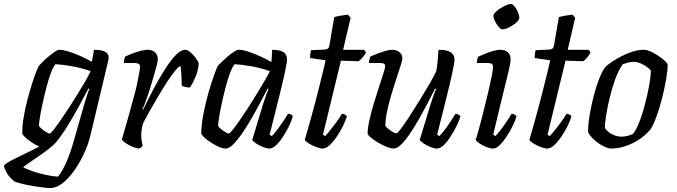

<svg xmlns="http://www.w3.org/2000/svg" viewBox="-84 -752 3427 972"><path d="M171 200Q161 200 138 197.5Q115 195 87.5 190.5Q60 186 34 180Q8 174 -10 167Q-37 146 -49.5 123.5Q-62 101 -64 88Q-62 81 -44.5 70.5Q-27 60 -0.5 47Q26 34 56 19.5Q86 5 115 -10Q95 -19 76 -31.5Q57 -44 44 -56.5Q31 -69 29 -75Q28 -112 35.5 -156.5Q43 -201 54.5 -245.5Q66 -290 78 -327.5Q90 -365 99.5 -389Q109 -413 112 -417Q118 -425 131.5 -438.5Q145 -452 162 -466Q179 -480 193.5 -490Q208 -500 217 -500Q235 -500 262.5 -491.5Q290 -483 321 -469.5Q352 -456 381 -439L392 -500Q400 -500 412.5 -499Q425 -498 437.5 -494.5Q450 -491 458 -482.5Q466 -474 466 -460Q466 -459 465.5 -455Q465 -451 464 -445L375 -72Q366 -33 350 5.5Q334 44 313 79Q292 114 268 141.5Q244 169 219.5 184.5Q195 200 171 200ZM210 142Q231 116 252 69Q273 22 291 -44L345 -233Q352 -256 358.5 -275.5Q365 -295 369 -301L364 -304Q342 -262 314 -211Q286 -160 257 -113Q228 -66 200 -32Q188 -18 164.5 0.5Q141 19 115 36.5Q89 54 67 69.5Q45 85 33 94Q47 103 78.5 114Q110 125 146.5 133Q183 141 210 142ZM168 -76Q172 -76 186.5 -94Q201 -112 221.5 -141.5Q242 -171 265 -206.5Q288 -242 310 -277.5Q332 -313 349.5 -343.5Q367 -374 375 -392Q328 -408 282 -416.5Q236 -425 197 -427Q186 -415 174 -383.5Q162 -352 151.5 -311.5Q141 -271 132 -230Q123 -189 118 -157.5Q113 -126 113 -115Q122 -102 141 -89Q160 -76 168 -76Z M620 0Q611 0 597 -5Q583 -10 569 -17.5Q555 -25 545 -33Q535 -41 533 -46Q538 -61 547 -94Q556 -127 569 -172Q582 -217 595 -267Q604 -298 610.5 -329.5Q617 -361 621 -384Q625 -407 625 -414Q625 -425 617.5 -429Q610 -433 597 -433H543Q543 -441 545 -450Q547 -459 549 -465Q565 -473 586 -481Q607 -489 627.5 -494.5Q648 -500 661 -500Q687 -500 701 -487Q715 -474 715 -451Q715 -442 708.5 -418Q702 -394 693 -362Q684 -330 673.5 -297Q663 -264 653 -237.5Q643 -211 637 -199L640 -196Q657 -230 677.5 -271Q698 -312 721.5 -352.5Q745 -393 768 -426.5Q791 -460 813 -480Q835 -500 853 -500Q864 -500 875.5 -491Q887 -482 897.5 -470Q908 -458 915 -446Q922 -434 922 -428Q919 -394 906 -363Q893 -332 878 -309Q864 -309 852.5 -312Q841 -315 836 -319Q836 -329 835.5 -348Q835 -367 833.5 -387Q832 -407 829 -418Q821 -416 803.5 -395Q786 -374 764 -340.5Q742 -307 719 -268Q696 -229 675 -192Q654 -155 640 -127Q636 -113 633.5 -98Q631 -83 631 -67Q631 -53 633 -39.5Q635 -26 638 -15Q637 -12 632.5 -7.5Q628 -3 620 0Z M1059 0Q1043 0 1023 -9Q1003 -18 983 -31Q963 -44 950 -56.5Q937 -69 935 -75Q935 -112 942.5 -156.5Q950 -201 961.5 -245.5Q973 -290 985 -327.5Q997 -365 1006.5 -390Q1016 -415 1019 -419Q1024 -425 1038 -438.5Q1052 -452 1068.5 -466Q1085 -480 1100.5 -490Q1116 -500 1124 -500Q1143 -500 1170 -491.5Q1197 -483 1228.5 -469Q1260 -455 1290 -438L1294 -500Q1333 -500 1351 -488Q1369 -476 1369 -451Q1369 -436 1358 -384.5Q1347 -333 1327 -253Q1307 -173 1281 -70L1292 -63Q1303 -73 1317.5 -92.5Q1332 -112 1347.5 -134.5Q1363 -157 1374 -176Q1382 -176 1389.5 -172Q1397 -168 1398 -163Q1393 -142 1379.5 -114.5Q1366 -87 1349 -60.5Q1332 -34 1314 -17Q1296 0 1280 0Q1266 0 1246.5 -8Q1227 -16 1211.5 -26.5Q1196 -37 1193 -44L1247 -222Q1253 -241 1258.5 -257Q1264 -273 1268.5 -284.5Q1273 -296 1276 -301L1271 -304Q1253 -270 1231.5 -229Q1210 -188 1186.5 -147.5Q1163 -107 1139.5 -73.5Q1116 -40 1095.5 -20Q1075 0 1059 0ZM1075 -76Q1079 -76 1093.5 -94Q1108 -112 1128.5 -141.5Q1149 -171 1172 -206.5Q1195 -242 1216.5 -277.5Q1238 -313 1256 -343.5Q1274 -374 1282 -392Q1235 -408 1188.5 -416.5Q1142 -425 1104 -427Q1093 -415 1081 -383.5Q1069 -352 1058.5 -311.5Q1048 -271 1039 -230Q1030 -189 1025 -158Q1020 -127 1020 -115Q1029 -101 1048 -88.5Q1067 -76 1075 -76Z M1550 0Q1537 0 1516 -8Q1495 -16 1478.5 -26.5Q1462 -37 1459 -44Q1473 -92 1486.5 -140Q1500 -188 1512 -234Q1524 -280 1534 -320.5Q1544 -361 1552 -393Q1560 -425 1564 -447L1486 -458Q1486 -471 1487.5 -482.5Q1489 -494 1491 -498L1560 -501Q1571 -502 1576.5 -506.5Q1582 -511 1584 -524L1608 -665Q1619 -669 1639 -672.5Q1659 -676 1677 -678L1691 -662L1653 -500H1759L1769 -487Q1763 -475 1752.5 -462Q1742 -449 1731 -442L1642 -445L1551 -70L1562 -63Q1571 -72 1587 -92Q1603 -112 1620 -135Q1637 -158 1647 -176Q1656 -176 1663 -171.5Q1670 -167 1672 -163Q1666 -142 1652.5 -114.5Q1639 -87 1621 -60.5Q1603 -34 1584.5 -17Q1566 0 1550 0Z M1909 0Q1894 0 1872.5 -9Q1851 -18 1829.5 -30.5Q1808 -43 1793.5 -55.5Q1779 -68 1777 -74Q1777 -102 1786 -143Q1795 -184 1808.5 -228.5Q1822 -273 1835 -313Q1848 -353 1857 -381Q1866 -409 1866 -417Q1866 -427 1859 -430Q1852 -433 1840 -433H1784Q1784 -442 1786.5 -451.5Q1789 -461 1790 -465Q1807 -473 1828 -481Q1849 -489 1868.5 -494.5Q1888 -500 1902 -500Q1923 -500 1938 -488Q1953 -476 1953 -457Q1953 -448 1944.5 -421Q1936 -394 1923 -355Q1910 -316 1897 -272.5Q1884 -229 1875.5 -187.5Q1867 -146 1867 -114Q1878 -101 1896 -89Q1914 -77 1922 -77Q1928 -77 1945.5 -100Q1963 -123 1987.5 -160.5Q2012 -198 2038.5 -241Q2065 -284 2088 -323.5Q2111 -363 2124 -390Q2129 -412 2131.5 -443.5Q2134 -475 2136 -500Q2162 -500 2180 -495Q2198 -490 2207.5 -479Q2217 -468 2217 -451Q2217 -436 2206 -384.5Q2195 -333 2175 -253Q2155 -173 2129 -70L2140 -63Q2151 -73 2166.5 -93.5Q2182 -114 2197 -137Q2212 -160 2222 -176Q2230 -176 2237 -172Q2244 -168 2247 -163Q2241 -142 2227.5 -114.5Q2214 -87 2197 -60.5Q2180 -34 2162 -17Q2144 0 2128 0Q2114 0 2094.5 -8Q2075 -16 2059.5 -26.5Q2044 -37 2041 -44L2095 -222Q2104 -249 2111.5 -271Q2119 -293 2124 -301L2119 -304Q2102 -270 2080.5 -229Q2059 -188 2036 -147.5Q2013 -107 1990 -73.5Q1967 -40 1946.5 -20Q1926 0 1909 0Z M2412 0Q2398 0 2378 -8Q2358 -16 2342.5 -26.5Q2327 -37 2324 -44Q2328 -53 2335.5 -80.5Q2343 -108 2353 -146Q2363 -184 2373 -225Q2383 -266 2392 -305Q2401 -344 2406.5 -372.5Q2412 -401 2412 -414Q2412 -425 2405 -429Q2398 -433 2385 -433H2330Q2330 -443 2332.5 -452Q2335 -461 2337 -465Q2353 -472 2373.5 -480.5Q2394 -489 2414.5 -494.5Q2435 -500 2448 -500Q2474 -500 2487.5 -487Q2501 -474 2501 -451Q2501 -443 2497.5 -423.5Q2494 -404 2486.5 -374Q2479 -344 2468.5 -301Q2458 -258 2444 -200.5Q2430 -143 2413 -70L2424 -63Q2434 -73 2449 -92.5Q2464 -112 2480 -135.5Q2496 -159 2506 -176Q2514 -176 2521 -172Q2528 -168 2531 -163Q2525 -142 2511.5 -114.5Q2498 -87 2480.5 -60.5Q2463 -34 2445.5 -17Q2428 0 2412 0ZM2460 -603Q2452 -603 2441 -615.5Q2430 -628 2422 -644Q2414 -660 2414 -672Q2414 -680 2424.5 -690.5Q2435 -701 2450 -710.5Q2465 -720 2479.5 -726Q2494 -732 2502 -732Q2511 -732 2521 -719.5Q2531 -707 2538 -690.5Q2545 -674 2545 -662Q2545 -654 2535.5 -643.5Q2526 -633 2511 -623.5Q2496 -614 2482.5 -608.5Q2469 -603 2460 -603Z M2687 0Q2674 0 2653 -8Q2632 -16 2615.5 -26.5Q2599 -37 2596 -44Q2610 -92 2623.5 -140Q2637 -188 2649 -234Q2661 -280 2671 -320.5Q2681 -361 2689 -393Q2697 -425 2701 -447L2623 -458Q2623 -471 2624.5 -482.5Q2626 -494 2628 -498L2697 -501Q2708 -502 2713.5 -506.5Q2719 -511 2721 -524L2745 -665Q2756 -669 2776 -672.5Q2796 -676 2814 -678L2828 -662L2790 -500H2896L2906 -487Q2900 -475 2889.5 -462Q2879 -449 2868 -442L2779 -445L2688 -70L2699 -63Q2708 -72 2724 -92Q2740 -112 2757 -135Q2774 -158 2784 -176Q2793 -176 2800 -171.5Q2807 -167 2809 -163Q2803 -142 2789.5 -114.5Q2776 -87 2758 -60.5Q2740 -34 2721.5 -17Q2703 0 2687 0Z M3011 0Q2998 0 2981.5 -7Q2965 -14 2947.5 -26Q2930 -38 2915.5 -52.5Q2901 -67 2893 -82Q2893 -124 2901.5 -173Q2910 -222 2922.5 -269.5Q2935 -317 2950 -355Q2965 -393 2979 -411Q2989 -422 3011 -437Q3033 -452 3060.5 -466.5Q3088 -481 3118 -490.5Q3148 -500 3175 -500Q3189 -500 3208 -492Q3227 -484 3246 -471.5Q3265 -459 3279 -446.5Q3293 -434 3296 -425Q3296 -394 3288 -348.5Q3280 -303 3267.5 -254Q3255 -205 3240 -163.5Q3225 -122 3210 -98Q3184 -67 3151 -45.5Q3118 -24 3081.5 -12Q3045 0 3011 0ZM3062 -60Q3070 -60 3080 -61.5Q3090 -63 3101 -66.5Q3112 -70 3121 -75Q3134 -90 3147 -120.5Q3160 -151 3171.5 -190Q3183 -229 3192 -268.5Q3201 -308 3206 -341.5Q3211 -375 3211 -395Q3201 -407 3186.5 -416.5Q3172 -426 3156 -432.5Q3140 -439 3123 -439Q3110 -439 3096.5 -435.5Q3083 -432 3068 -426Q3046 -394 3030 -349.5Q3014 -305 3002.5 -257Q2991 -209 2984.5 -168Q2978 -127 2978 -104Q2986 -92 2999 -82Q3012 -72 3029 -66Q3046 -60 3062 -60Z"/></svg>

Font: Texturina Medium 12pt
Style: Italic
Weight: 400
Italic angle: -11°
Version: Version 1.002